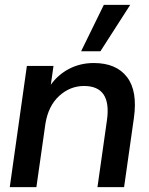

<svg xmlns="http://www.w3.org/2000/svg" viewBox="-20 -766 609 786"><path d="M379 0 418 -275Q437 -414 324 -414Q267 -414 222.5 -373.5Q178 -333 166 -260L129 0H20L90 -496H199L188 -419Q218 -461 263.5 -484.5Q309 -508 364 -508Q456 -508 500 -450.5Q544 -393 528 -282L488 0ZM312 -556 405 -746H513L391 -556Z"/></svg>

Font: Host Grotesk Medium
Style: Italic
Weight: 500
Italic angle: -8°
Designer: Doğukan Karapınar based on Poppins by Indian Type Foundry, Jonny Pinhorn
Foundry: Element Type
Version: Version 1.001; ttfautohint (v1.8.4.7-5d5b)